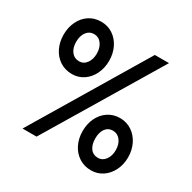

<svg xmlns="http://www.w3.org/2000/svg" viewBox="-172 -945 1126 1128"><g transform="rotate(30 391.5 -381.5)"><path d="M47 -599Q47 -648 66.5 -688.5Q86 -729 121 -752Q156 -775 202 -775Q246 -775 281 -752Q316 -729 336 -688.5Q356 -648 356 -599Q356 -550 336.5 -509.5Q317 -469 282.5 -445.5Q248 -422 205 -422Q158 -422 122.5 -445Q87 -468 67 -508.5Q47 -549 47 -599ZM209 0H114L571 -763H667ZM272 -599Q272 -639 252.5 -665Q233 -691 202 -691Q170 -691 151 -665.5Q132 -640 132 -599Q132 -558 151.5 -533Q171 -508 205 -508Q234 -508 253 -534Q272 -560 272 -599ZM427 -164Q427 -214 446.5 -254Q466 -294 501 -317Q536 -340 581 -340Q625 -340 660.5 -316.5Q696 -293 716 -252.5Q736 -212 736 -163Q736 -114 716 -74Q696 -34 661.5 -11Q627 12 584 12Q538 12 502.5 -11Q467 -34 447 -74Q427 -114 427 -164ZM652 -163Q652 -204 632 -229.5Q612 -255 581 -255Q549 -255 531 -230Q513 -205 513 -164Q513 -122 531.5 -97Q550 -72 584 -72Q613 -72 632.5 -98Q652 -124 652 -163Z"/></g></svg>

Font: Open Sauce Sans Medium
Style: Regular
Weight: 500
Designer: Alfredo Marco Pradil
Foundry: Creative Sauce Fz LLC
Version: Version 1.477